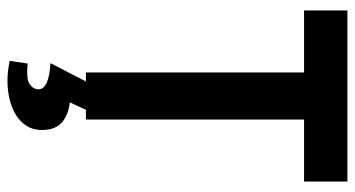

<svg xmlns="http://www.w3.org/2000/svg" viewBox="-238 -502 950 514"><g transform="rotate(90 237.0 -245.0)"><path d="M274 0 254 43Q288 47 308 64.5Q328 82 328 118Q328 141 317.5 158Q307 175 289 186.5Q271 198 247 204Q223 210 197 210Q170 210 143 204L150 156Q192 160 205.5 150.5Q219 141 219 127Q219 99 149 95L198 0H174V-584H8V-700H466V-584H300V0Z"/></g></svg>

Font: PT Sans Narrow
Style: Bold
Weight: 700
Width: 3
Designer: A.Korolkova, O.Umpeleva, V.Yefimov
Foundry: ParaType Ltd
Version: Version 2.003W OFL